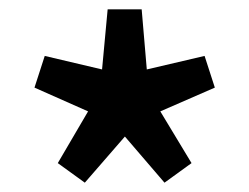

<svg xmlns="http://www.w3.org/2000/svg" viewBox="-20 -825 535 412"><path d="M104 -475 169 -586 54 -637 76 -705 199 -676 211 -805H284L295 -676L419 -705L441 -637L324 -586L391 -475L333 -433L248 -532L162 -433Z"/></svg>

Font: Merged Yaku Han JP SemiBold
Style: Regular
Weight: 600
Designer: Ryoko NISHIZUKA 西塚涼子 (kana, bopomofo & ideographs); Paul D. Hunt (Latin, Greek & Cyrillic); Sandoll Communications 산돌커뮤니
Foundry: Adobe
Version: Version 2.004